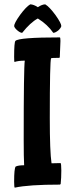

<svg xmlns="http://www.w3.org/2000/svg" viewBox="-20 -839 347 883"><path d="M89 -196Q89 -530 94 -560H92Q65 -560 47 -554Q45 -554 45 -577Q45 -645 51 -651Q67 -667 255 -667Q258 -667 258 -651L255 -577Q255 -573 252 -573Q218 -573 215 -571Q209 -559 209 -296Q209 -141 217 -88Q230 -89 258 -89Q262 -89 262 -55Q262 -20 259 7L256 10Q111 10 48 24Q45 24 45 -4Q45 -64 52 -73Q64 -79 91 -79Q89 -113 89 -196ZM82 -688Q73 -688 60 -699Q47 -710 45 -719Q45 -732 72 -770Q100 -808 119 -819Q134 -819 154 -806Q174 -819 188 -819Q207 -808 235 -770Q262 -732 262 -719Q260 -710 248 -699Q234 -688 225 -688Q199 -726 154 -754Q120 -736 82 -688Z"/></svg>

Font: Bubblegum Sans
Style: Regular
Weight: 400
Designer: Angel Koziupa and Alejandro Paul
Foundry: Angel Koziupa and Alejandro Paul
Version: Version 1.001